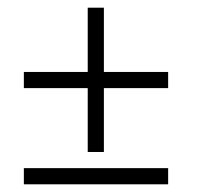

<svg xmlns="http://www.w3.org/2000/svg" viewBox="-20 -562 561 499"><path d="M417 -125V-83H42V-125ZM417 -375V-333H250V-167H208V-333H42V-375H208V-542H250V-375Z"/></svg>

Font: wanta
Style: Medium
Weight: 500
Version: Version 0.91